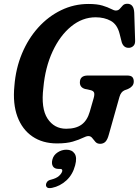

<svg xmlns="http://www.w3.org/2000/svg" viewBox="-20 -732 720 994"><path d="M438 -711.5Q483 -711.5 510.8 -703Q538.5 -694.5 554.5 -686Q570.5 -677.5 579.5 -677.5Q592.5 -677.5 600 -686.2Q607.5 -695 615.8 -703.8Q624 -712.5 639 -712.5Q673 -712.5 675 -666L679.5 -524Q680.5 -504.5 671.5 -495.2Q662.5 -486 650 -484.5Q621 -482 610.5 -512.5L599.5 -556Q587.5 -605 554 -623.8Q520.5 -642.5 475 -642.5Q406.5 -642.5 348.5 -595.2Q290.5 -548 252.2 -465.5Q214 -383 204.5 -277.5Q191.5 -171 226 -118.2Q260.5 -65.5 322.5 -65.5Q373 -65.5 402.2 -86.8Q431.5 -108 444.5 -153L464.5 -222.5Q470.5 -243 467 -252.5Q463.5 -262 448 -265.5L420 -271.5Q393.5 -279.5 393.5 -305Q393.5 -341 434.5 -341H638Q659 -341 666 -332Q673 -323 672.5 -308.5Q672 -295 663.5 -285.8Q655 -276.5 643 -271.5L624.5 -264.5Q606 -256.5 598.5 -230.5L543.5 -35.5Q536.5 -9 525.8 1.8Q515 12.5 498.5 12.5Q483 12.5 474 2.5Q465 -7.5 457.5 -17.5Q450 -27.5 437.5 -27.5Q427 -27.5 408 -18Q389 -8.5 357 1Q325 10.5 275 10.5Q200.5 10.5 147.8 -25.5Q95 -61.5 70.2 -128.2Q45.5 -195 54.5 -287Q61.5 -377.5 93.8 -454.8Q126 -532 178 -589.5Q230 -647 296.5 -679.2Q363 -711.5 438 -711.5ZM283.5 142.5Q262 142.5 253.8 128.8Q245.5 115 251.5 93Q257.5 70.5 278.5 56.8Q299.5 43 324 43Q352.5 43 366.2 63Q380 83 369 124Q356.5 172 323.8 202Q291 232 249.5 240.5Q231.5 244 224.5 238.8Q217.5 233.5 218 224Q218.5 215.5 224.8 208.2Q231 201 244.5 198Q272 191 285.2 179Q298.5 167 302 155Q305 142.5 291.5 142.5Z"/></svg>

Font: Fraunces 144pt S100 SemiBold
Style: Italic
Weight: 600
Italic angle: -16°
Version: Version 1.000; ttfautohint (v1.8.3)